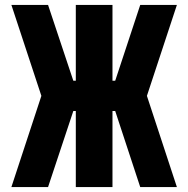

<svg xmlns="http://www.w3.org/2000/svg" viewBox="-20 -755 760 775"><path d="M26 0H174L276 -307H286V0H434V-307H445L546 0H694L573 -368L694 -735H546L445 -429H434V-735H286V-429H276L174 -735H26L147 -368Z"/></svg>

Font: Iosevka Sparkle Heavy
Style: Regular
Weight: 900
Designer: Belleve Invis
Foundry: Belleve Invis
Version: Version 4.5.0; ttfautohint (v1.8.3)